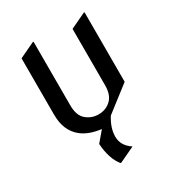

<svg xmlns="http://www.w3.org/2000/svg" viewBox="-184 -670 921 1003"><g transform="rotate(-30 276.0 -169.0)"><path d="M327.6 -20.5Q292.5 35.2 292.5 86.9Q292.5 141.6 345.2 175.8L252.4 219.7H247.6Q207 169.9 200.7 77.6L252 17.1Q176.8 7.8 133.8 -27.3Q73.2 -76.7 73.2 -172.4V-512.7L166 -556.6H170.9V-172.4Q170.9 -111.3 202.6 -84.5Q234.4 -57.6 275.9 -57.6Q321.8 -57.6 352.1 -87.4Q380.9 -115.7 380.9 -172.4V-512.7L473.6 -556.6H478.5V-137.2Z"/></g></svg>

Font: Nova Cut
Style: Book
Weight: 400
Version: Version 2.000